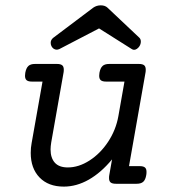

<svg xmlns="http://www.w3.org/2000/svg" viewBox="-20 -692 640 723"><path d="M528.8 -429.7Q528.8 -422.4 527.8 -418L465.8 -66.4H505.9Q519.5 -66.4 525.6 -61.5Q531.7 -56.6 531.7 -44.9Q531.7 -37.6 530.8 -33.2Q527.8 -15.1 519.5 -7.6Q511.2 0 494.6 0H416.5Q402.8 0 396.7 -4.9Q390.6 -9.8 390.6 -21.5Q390.6 -28.8 391.6 -33.2L401.9 -91.8Q360.8 -42 314.5 -15.6Q268.1 10.7 220.2 10.7Q162.1 10.7 128.9 -23.7Q95.7 -58.1 95.7 -116.2Q95.7 -135.7 99.1 -153.3L140.1 -384.8H100.1Q86.4 -384.8 80.3 -389.9Q74.2 -395 74.2 -406.7Q74.2 -409.2 75.2 -418Q78.6 -436 86.9 -443.6Q95.2 -451.2 111.8 -451.2H194.3Q208 -451.2 214.1 -446.3Q220.2 -441.4 220.2 -429.7Q220.2 -422.4 219.2 -418L172.9 -155.8Q170.4 -140.1 170.4 -129.4Q170.4 -97.2 186.5 -79.3Q202.6 -61.5 235.4 -61.5Q276.4 -61.5 317.1 -87.6Q357.9 -113.8 387.2 -158.2Q416.5 -202.6 425.8 -254.9L448.7 -384.8H379.4Q365.7 -384.8 359.6 -389.9Q353.5 -395 353.5 -406.7Q353.5 -409.2 354.5 -418Q357.9 -436 366.2 -443.6Q374.5 -451.2 391.1 -451.2H502.9Q516.6 -451.2 522.7 -446.3Q528.8 -441.4 528.8 -429.7ZM384.8 -663.1 504.9 -549.8Q510.3 -544.4 510.3 -535.6Q510.3 -525.9 504.9 -517.6Q501 -511.7 495.6 -508.1Q490.2 -504.4 484.9 -504.4Q480.5 -504.4 476.1 -507.3L353 -585L203.6 -507.3Q197.8 -504.9 193.8 -504.9Q187.5 -504.9 182.1 -508.5Q176.8 -512.2 173.8 -518.1Q170.9 -523.9 170.9 -530.8Q170.9 -542 180.7 -549.8L331.1 -663.1Q343.8 -671.9 359.4 -671.9Q375.5 -671.9 384.8 -663.1Z"/></svg>

Font: Courier Prime
Style: Italic
Weight: 400
Italic angle: -10°
Designer: Alan Dague-Greene
Foundry: Quote-Unquote Apps
Version: Version 3.018